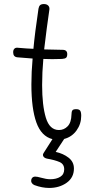

<svg xmlns="http://www.w3.org/2000/svg" viewBox="-20 -690 476 948"><path d="M295 -1 255 60Q292 68 318.5 88.5Q345 109 345 142Q345 187 309 212.5Q273 238 223 238Q188 238 150 224Q141 220 137 213.5Q133 207 134 201Q134 193 139.5 187.5Q145 182 154 182Q164 182 181 187Q209 195 228 195Q258 195 277.5 183Q297 171 297 146Q297 120 274 110Q251 100 211 93Q202 91 197 86Q192 81 192 75Q192 71 195 66L239 -3Q184 -17 159.5 -85.5Q135 -154 135 -273Q135 -335 141 -401L66 -407Q45 -409 45 -432Q45 -444 51.5 -450Q58 -456 70 -454Q115 -450 145 -449Q152 -526 170 -647Q172 -659 178 -664.5Q184 -670 197 -670Q210 -670 217.5 -663Q225 -656 224 -644Q211 -556 198 -446Q264 -444 289 -444Q312 -444 312 -423Q312 -410 306.5 -405Q301 -400 286 -399L238 -398L194 -399Q188 -333 188 -270Q188 -169 206.5 -108.5Q225 -48 271 -48Q296 -48 314 -66.5Q332 -85 333 -125Q333 -138 337 -144.5Q341 -151 356 -151Q370 -151 375.5 -144Q381 -137 381 -118Q381 -78 358 -46Q335 -14 297 -4Z"/></svg>

Font: Mali Light
Style: Regular
Weight: 300
Designer: Kitiyaporn Chalermlarp | Katatrad Aksorn Co.,Ltd.
Foundry: Cadson Demak Co.,Ltd.
Version: Version 1.000; ttfautohint (v1.6)